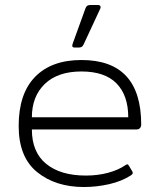

<svg xmlns="http://www.w3.org/2000/svg" viewBox="-20 -736 642 771"><path d="M270 -553 272 -561 323 -702Q326 -710 330.5 -713Q335 -716 345 -716H372Q384 -716 384 -708Q384 -703 382 -700L315 -556Q312 -550 307.5 -547.5Q303 -545 295 -545H280Q270 -545 270 -553ZM55 -230Q55 -360 121 -427.5Q187 -495 307 -495Q547 -495 547 -236Q547 -227 542 -221.5Q537 -216 527 -216H108Q108 -125 165.5 -78Q223 -31 325 -31Q372 -31 413.5 -42Q455 -53 484 -73Q488 -76 491 -76Q495 -76 498 -70L511 -48Q513 -45 513 -41Q513 -37 506 -32Q469 -8 418.5 3.5Q368 15 317 15Q203 15 129 -45Q55 -105 55 -230ZM495 -265Q495 -353 448 -401Q401 -449 307 -449Q212 -449 160 -399Q108 -349 108 -265Z"/></svg>

Font: Mitr ExtraLight
Style: Regular
Weight: 250
Designer: Thanarat Vachiruckul
Foundry: Cadson Demak Co.,Ltd.
Version: Version 1.000